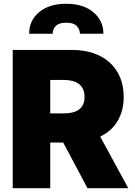

<svg xmlns="http://www.w3.org/2000/svg" viewBox="-20 -990 708 1010"><path d="M46.9 -727.3H360.8Q421.5 -727.3 471.2 -710.4Q521 -693.5 556.3 -661.8Q591.6 -630 611.2 -584.2Q630.7 -538.4 630.7 -480.1Q630.7 -442.5 622.2 -410.3Q613.6 -378.2 597.7 -351.9Q581.7 -325.6 558.8 -305.4Q535.9 -285.2 507.1 -271.3L654.8 0H440.3L312.5 -240.1H244.3V0H46.9ZM185.7 -926.1Q238.3 -970.2 328.1 -970.2Q418 -970.2 470.5 -926.1Q523.8 -881.7 524.1 -812.5H400.6Q400.2 -823.9 396.3 -833.8Q392.4 -843.8 383.9 -853Q367.2 -870.7 328.1 -870.7Q289.8 -870.7 273.1 -853Q256.7 -835.6 257.1 -812.5H133.5Q132.8 -881.7 185.7 -926.1ZM244.3 -393.5H313.9Q339.8 -393.5 360.4 -398.3Q381 -403.1 395.2 -413.5Q409.4 -424 417.1 -440.3Q424.7 -456.7 424.7 -480.1Q424.7 -503.6 417.1 -520.4Q409.4 -537.3 395.2 -548.3Q381 -559.3 360.4 -564.5Q339.8 -569.6 313.9 -569.6H244.3Z"/></svg>

Font: Inter P Black
Style: Regular
Weight: 900
Designer: Rasmus Andersson
Foundry: rsms
Version: Version 3.018;git-588b23468